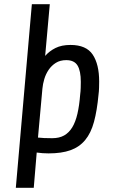

<svg xmlns="http://www.w3.org/2000/svg" viewBox="-20 -720 539 910"><path d="M55 170 131 -700H216L194 -455Q214 -478 243 -492.5Q272 -507 314 -507Q389 -507 419.5 -461Q450 -415 450 -334Q450 -322 449.5 -304Q449 -286 447 -272Q440 -196 425.5 -142.5Q411 -89 383.5 -56Q356 -23 314 -8Q272 7 210 7Q196 7 182 6Q168 5 154 3L140 170ZM294 -435Q265 -435 244.5 -422Q224 -409 210.5 -389Q197 -369 190 -345.5Q183 -322 181 -300L160 -68Q184 -65 227 -65Q261 -65 284 -78Q307 -91 322.5 -116.5Q338 -142 347 -181Q356 -220 360 -272Q362 -286 362.5 -303.5Q363 -321 363 -332Q363 -384 347.5 -409.5Q332 -435 294 -435Z"/></svg>

Font: Share
Style: Italic
Weight: 400
Version: Version 1.002